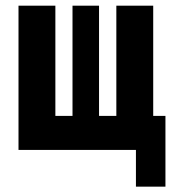

<svg xmlns="http://www.w3.org/2000/svg" viewBox="-20 -538 626 689"><path d="M397.5 0V-517.6H529.8V0ZM75.2 0V-122.1H513.2V0ZM46.4 0V-517.6H178.7V0ZM467.8 131.8V-122.1H573.7V131.8ZM240.2 0V-517.6H335.4V0Z"/></svg>

Font: Cascadia Code
Style: Regular
Weight: 400
Monospace: yes
Designer: Aaron Bell
Foundry: Saja Typeworks
Version: Version 2106.017